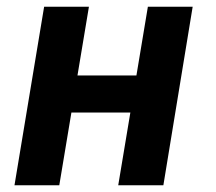

<svg xmlns="http://www.w3.org/2000/svg" viewBox="-20 -550 640 570"><path d="M23 0 111 -530H244L210 -326H385L419 -530H552L465 0H331L367 -216H192L156 0Z"/></svg>

Font: Iosevka Curly XBdEx
Style: Italic
Weight: 800
Width: 7
Italic angle: -9°
Monospace: yes
Designer: Belleve Invis
Foundry: Belleve Invis
Version: Version 11.1.0; ttfautohint (v1.8.3)